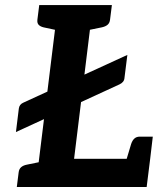

<svg xmlns="http://www.w3.org/2000/svg" viewBox="-20 -744 645 764"><path d="M43.4 -218.6 54.9 -311.9Q56.9 -328.9 73.7 -335.9L486.8 -525.5L475.4 -434.9Q474.8 -425 469.4 -418.6Q464.1 -412.2 455.4 -408.2ZM121.8 0 210.9 -723.8H349.9L274.8 -112.2H577.6L563.6 0ZM477.2 -88.9 501.9 -171.2Q506.6 -185.4 514.9 -192.8Q523.2 -200.3 536.3 -200.3H588L577.6 -112.2ZM46.9 0 54.2 -58.1Q55.8 -71.6 64.2 -78.8Q72.7 -86.1 87 -88.8L145.8 -100.8L146.1 0ZM235.2 -723.8 209.7 -623.1 153.7 -635.1Q140.6 -638.2 133.9 -645.2Q127.2 -652.2 128.8 -665.7L136.1 -723.8ZM425.2 -723.8 417.9 -665.7Q416.3 -652.2 407.8 -645.2Q399.4 -638.2 384.7 -635.1L325.9 -623.1L326 -723.8Z"/></svg>

Font: Aleo
Style: Italic
Weight: 400
Italic angle: -7°
Designer: Alessio Laiso
Foundry: Alessio Laiso
Version: Version 2.001;gftools[0.9.29]